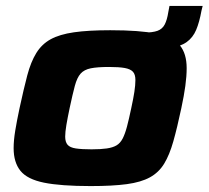

<svg xmlns="http://www.w3.org/2000/svg" viewBox="-20 -620 704 648"><path d="M412 -451 424 -510H464Q495 -510 511.5 -516Q528 -522 536 -537.5Q544 -553 548 -579L552 -600H664L660 -584Q653 -545 642 -519Q631 -493 610 -478Q589 -463 551 -457Q513 -451 451 -451ZM286 8Q185 8 128.5 -3.5Q72 -15 49 -43.5Q26 -72 26 -120Q26 -146 31.5 -179.5Q37 -213 46 -255Q60 -320 72 -365.5Q84 -411 102.5 -441Q121 -471 151 -487.5Q181 -504 229.5 -511Q278 -518 352 -518Q452 -518 508 -506.5Q564 -495 587 -467Q610 -439 610 -390Q610 -363 605.5 -330Q601 -297 592 -255Q578 -189 565 -143Q552 -97 534 -67.5Q516 -38 486 -21.5Q456 -5 408 1.5Q360 8 286 8ZM289 -116Q320 -116 340.5 -119Q361 -122 373.5 -129.5Q386 -137 394 -152.5Q402 -168 408.5 -192.5Q415 -217 423 -255Q430 -287 433.5 -310Q437 -333 437 -350Q437 -369 428.5 -378Q420 -387 401 -390.5Q382 -394 348 -394Q309 -394 286.5 -389.5Q264 -385 252 -371.5Q240 -358 232.5 -330Q225 -302 215 -255Q208 -222 204 -198Q200 -174 200 -159Q200 -141 208 -131.5Q216 -122 236 -119Q256 -116 289 -116Z"/></svg>

Font: Saira Expanded
Style: Bold Italic
Weight: 700
Width: 7
Italic angle: -12°
Designer: Hector Gatti with collaboration of the Omnibus-Type team
Foundry: Omnibus-Type
Version: Version 1.101